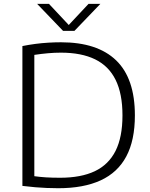

<svg xmlns="http://www.w3.org/2000/svg" viewBox="-20 -965 776 990"><path d="M280 5.5Q249.5 5.5 220.8 4.2Q192 3 161.8 0.5Q131.5 -2 95.5 -6.5V-727.5Q127.5 -734 161.5 -738.5Q195.5 -743 229.2 -745Q263 -747 294.5 -747Q482 -747 578.8 -653.8Q675.5 -560.5 675.5 -370Q675.5 -241.5 631.2 -158.5Q587 -75.5 499 -35Q411 5.5 280 5.5ZM290 -48.5Q397.5 -48.5 468.8 -82.2Q540 -116 575.8 -187Q611.5 -258 611.5 -370Q611.5 -481.5 576.2 -553Q541 -624.5 470.5 -659Q400 -693.5 294 -693.5Q261.5 -693.5 227.5 -690.5Q193.5 -687.5 157 -682V-56.5Q185.5 -52.5 217 -50.5Q248.5 -48.5 290 -48.5ZM305 -806 171.5 -945H232.5L343.5 -826.5H325.5L436.5 -945H497.5L364 -806Z"/></svg>

Font: Encode Sans SemiExpanded Light
Style: Regular
Weight: 300
Width: 6
Designer: Multiple Designers
Foundry: Impallari Type
Version: Version 3.002